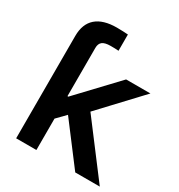

<svg xmlns="http://www.w3.org/2000/svg" viewBox="-173 -845 892 959"><g transform="rotate(30 272.5 -365.0)"><path d="M62 -428.2V-590.8Q62 -659.7 102.5 -695.1Q143.1 -730.5 221.7 -730.5Q242.2 -730.5 258.3 -729.7Q274.4 -729 286.1 -728V-634.3Q277.3 -635.3 263.9 -635.5Q250.5 -635.7 240.2 -635.7Q207.5 -635.7 193.1 -624.5Q178.7 -613.3 178.7 -588.9V-428.2ZM168.9 -170.9V-310.5H183.6L390.6 -529.3H530.8L288.1 -270.5H266.1ZM62 0V-529.3H178.7V0ZM402.8 0 217.8 -244.1 297.4 -326.2 544.4 0Z"/></g></svg>

Font: Inter Cardless Tabular Medium
Style: Regular
Weight: 500
Designer: Rasmus Andersson
Foundry: rsms
Version: Version 4.000;git-4fc901f